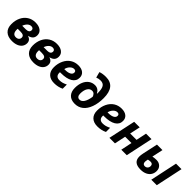

<svg xmlns="http://www.w3.org/2000/svg" viewBox="323 -2198 3635 3635"><g transform="rotate(45 2140.5 -380.0)"><path d="M347.2 -556.2Q438.5 -556.2 491.2 -516.4Q543.9 -476.6 543.9 -409.2Q543.9 -354.5 514.4 -322Q484.9 -289.6 425.8 -275.9V-273.9Q469.2 -261.7 491.2 -233.9Q513.2 -206.1 513.2 -165Q513.2 -113.3 484.6 -73.5Q456.1 -33.7 402.6 -12Q349.1 9.8 276.9 9.8Q166 9.8 105 -47.1Q43.9 -104 43.9 -210.9Q43.9 -309.6 81.3 -388.4Q118.7 -467.3 187.7 -511.7Q256.8 -556.2 347.2 -556.2ZM191.9 -231.9 190.9 -216.8V-201.2Q190.9 -149.9 213.1 -121.3Q235.4 -92.8 278.8 -92.8Q320.3 -92.8 342.8 -113.8Q365.2 -134.8 365.2 -168Q365.2 -200.2 341.6 -216.1Q317.9 -231.9 263.2 -231.9ZM340.8 -450.2Q299.3 -450.2 265.1 -418.5Q231 -386.7 211.9 -333H310.1Q352.5 -333 375.7 -350.1Q398.9 -367.2 398.9 -400.9Q398.9 -424.3 382.8 -437.3Q366.7 -450.2 340.8 -450.2Z M920.4 -556.2Q1011.7 -556.2 1064.5 -516.4Q1117.2 -476.6 1117.2 -409.2Q1117.2 -354.5 1087.6 -322Q1058.1 -289.6 999 -275.9V-273.9Q1042.5 -261.7 1064.5 -233.9Q1086.4 -206.1 1086.4 -165Q1086.4 -113.3 1057.9 -73.5Q1029.3 -33.7 975.8 -12Q922.4 9.8 850.1 9.8Q739.3 9.8 678.2 -47.1Q617.2 -104 617.2 -210.9Q617.2 -309.6 654.5 -388.4Q691.9 -467.3 761 -511.7Q830.1 -556.2 920.4 -556.2ZM765.1 -231.9 764.2 -216.8V-201.2Q764.2 -149.9 786.4 -121.3Q808.6 -92.8 852.1 -92.8Q893.6 -92.8 916 -113.8Q938.5 -134.8 938.5 -168Q938.5 -200.2 914.8 -216.1Q891.1 -231.9 836.4 -231.9ZM914.1 -450.2Q872.6 -450.2 838.4 -418.5Q804.2 -386.7 785.2 -333H883.3Q925.8 -333 949 -350.1Q972.2 -367.2 972.2 -400.9Q972.2 -424.3 956.1 -437.3Q939.9 -450.2 914.1 -450.2Z M1486.3 -450.2Q1443.4 -450.2 1405.3 -411.1Q1367.2 -372.1 1355.5 -315.9H1377.4Q1453.1 -315.9 1495.4 -339.6Q1537.6 -363.3 1537.6 -403.8Q1537.6 -450.2 1486.3 -450.2ZM1406.2 9.8Q1303.7 9.8 1247.1 -45.4Q1190.4 -100.6 1190.4 -201.2Q1190.4 -302.2 1230.7 -385.5Q1271 -468.8 1339.8 -512.5Q1408.7 -556.2 1495.6 -556.2Q1582 -556.2 1630.4 -516.4Q1678.7 -476.6 1678.7 -407.2Q1678.7 -315.9 1597.2 -266.4Q1515.6 -216.8 1364.3 -216.8H1339.4L1338.4 -206.5V-196.8Q1338.4 -152.3 1363.5 -126.7Q1388.7 -101.1 1435.5 -101.1Q1478 -101.1 1512.7 -110.4Q1547.4 -119.6 1596.7 -143.1V-32.2Q1512.7 9.8 1406.2 9.8Z M2272.5 -453.1Q2272.5 -314.5 2233.4 -207.5Q2194.3 -100.6 2124.3 -45.4Q2054.2 9.8 1958.5 9.8Q1857.4 9.8 1802.5 -47.1Q1747.6 -104 1747.6 -206.1Q1747.6 -296.9 1777.1 -366.7Q1806.6 -436.5 1860.6 -474.9Q1914.6 -513.2 1983.4 -513.2Q2073.7 -513.2 2120.6 -423.8H2123.5L2124.5 -441.4V-456.1Q2124.5 -557.1 2094.2 -603.5Q2064 -649.9 1995.6 -649.9Q1943.8 -649.9 1896.5 -629.9L1865.7 -746.1Q1927.7 -770 2018.6 -770Q2272.5 -770 2272.5 -453.1ZM1966.8 -109.9Q2018.6 -109.9 2054.4 -164.6Q2090.3 -219.2 2106.4 -325.2Q2096.7 -357.4 2075 -378.7Q2053.2 -399.9 2018.6 -399.9Q1962.4 -399.9 1929 -345.9Q1895.5 -292 1895.5 -201.2Q1895.5 -158.2 1914.1 -134Q1932.6 -109.9 1966.8 -109.9Z M2644.5 -450.2Q2601.6 -450.2 2563.5 -411.1Q2525.4 -372.1 2513.7 -315.9H2535.6Q2611.3 -315.9 2653.6 -339.6Q2695.8 -363.3 2695.8 -403.8Q2695.8 -450.2 2644.5 -450.2ZM2564.5 9.8Q2461.9 9.8 2405.3 -45.4Q2348.6 -100.6 2348.6 -201.2Q2348.6 -302.2 2388.9 -385.5Q2429.2 -468.8 2498 -512.5Q2566.9 -556.2 2653.8 -556.2Q2740.2 -556.2 2788.6 -516.4Q2836.9 -476.6 2836.9 -407.2Q2836.9 -315.9 2755.4 -266.4Q2673.8 -216.8 2522.5 -216.8H2497.6L2496.6 -206.5V-196.8Q2496.6 -152.3 2521.7 -126.7Q2546.9 -101.1 2593.8 -101.1Q2636.2 -101.1 2670.9 -110.4Q2705.6 -119.6 2754.9 -143.1V-32.2Q2670.9 9.8 2564.5 9.8Z M3145 -545.9 3099.6 -335.9H3270L3314 -545.9H3460.9L3344.7 0H3197.8L3244.6 -225.1H3075.7L3027.8 0H2879.9L2996.6 -545.9Z M3753.9 -545.9 3706.1 -324.2Q3753.9 -335 3805.2 -335Q3873 -335 3915.5 -294.9Q3958 -254.9 3958 -189.9Q3958 -130.9 3929.9 -85.9Q3901.9 -41 3848.1 -15.6Q3794.4 9.8 3720.2 9.8Q3529.8 9.8 3529.8 -148.9Q3529.8 -191.4 3541 -241.2L3606.9 -545.9ZM3750 -231.9Q3722.2 -231.9 3686 -223.1Q3678.7 -190.4 3677.5 -177.5Q3676.3 -164.6 3676.3 -152.8Q3676.3 -123 3691.4 -107.9Q3706.5 -92.8 3731.9 -92.8Q3767.6 -92.8 3789.3 -115.5Q3811 -138.2 3811 -173.8Q3811 -231.9 3750 -231.9ZM4147.9 0H4001L4117.2 -545.9H4264.2Z"/></g></svg>

Font: Zoram GWebM
Style: Bold Italic
Weight: 700
Italic angle: -12°
Foundry: Ascender Corporation
Version: Version 1.000